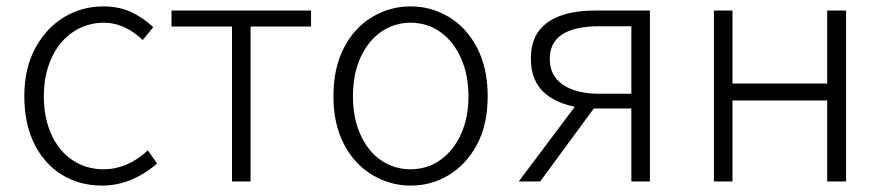

<svg xmlns="http://www.w3.org/2000/svg" viewBox="-20 -567 2764 600"><path d="M56 -266Q56 -354 91 -418Q125 -480 180.5 -513.5Q236 -547 303 -547Q352 -547 389.5 -529.5Q427 -512 459 -482L426 -442Q369 -496 305 -496Q251 -496 208 -467Q165 -438 141 -385.5Q117 -333 117 -266Q117 -199 140.5 -147Q164 -95 206.5 -66.5Q249 -38 304 -38Q378 -38 442 -97L471 -56Q390 13 299 13Q229 13 174 -20.5Q119 -54 87.5 -117Q56 -180 56 -266Z M705 -484H516V-534H952V-484H763V0H705Z M1144 -20Q1087 -54 1054.5 -117Q1022 -180 1022 -266Q1022 -355 1055 -418Q1087 -480 1142.5 -513.5Q1198 -547 1263 -547Q1328 -547 1383.5 -513.5Q1439 -480 1471.5 -416.5Q1504 -353 1504 -266Q1504 -178 1471 -116Q1438 -54 1383.5 -20.5Q1329 13 1263 13Q1200 13 1144 -20ZM1444 -266Q1444 -333 1420.5 -385.5Q1397 -438 1356 -467Q1315 -496 1263 -496Q1212 -496 1171 -467.5Q1130 -439 1106.5 -387Q1083 -335 1083 -266Q1083 -198 1106.5 -146Q1130 -94 1171 -66Q1212 -38 1263 -38Q1315 -38 1356 -67Q1397 -96 1420.5 -147.5Q1444 -199 1444 -266Z M1953 -228H1837Q1750 -228 1694.5 -266.5Q1639 -305 1639 -384Q1639 -438 1665 -472Q1714 -534 1841 -534H2011V0H1953ZM1953 -485H1854Q1698 -485 1698 -383Q1698 -330 1739.5 -302Q1781 -274 1854 -274H1953ZM1794 -257 1843 -238 1668 0H1601Z M2211 -534H2269V-306H2565V-534H2624V0H2565V-253H2269V0H2211Z"/></svg>

Font: Merged Yaku Han JP Light
Style: Regular
Weight: 300
Designer: Ryoko NISHIZUKA 西塚涼子 (kana, bopomofo & ideographs); Paul D. Hunt (Latin, Greek & Cyrillic); Sandoll Communications 산돌커뮤니
Foundry: Adobe
Version: Version 2.004